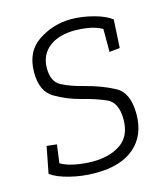

<svg xmlns="http://www.w3.org/2000/svg" viewBox="-102 -740 724 830"><g transform="rotate(-15 259.5 -325.0)"><path d="M460 -191Q460 -96 399 -43Q338 10 225 10Q165 10 109.5 -4Q54 -18 26 -39L49 -158L94 -153L83 -71Q111 -55 150.5 -48Q190 -41 225 -41Q302 -41 351 -75Q400 -109 400 -183Q400 -260 352 -280.5Q304 -301 247 -315Q187 -330 133 -361.5Q79 -393 79 -478Q79 -572 146 -616Q213 -660 292 -660Q341 -660 393 -646Q445 -632 471 -611L464 -485L417 -480V-583Q387 -599 354.5 -604Q322 -609 298 -609Q223 -609 180 -575Q137 -541 137 -481Q137 -421 176.5 -400.5Q216 -380 273 -366Q350 -346 405 -316Q460 -286 460 -191Z"/></g></svg>

Font: Zilla Slab Light
Style: Italic
Weight: 300
Italic angle: -6°
Designer: Typotheque.com
Foundry: Typotheque type foundry
Version: Version 1.1; 2017; ttfautohint (v1.6)